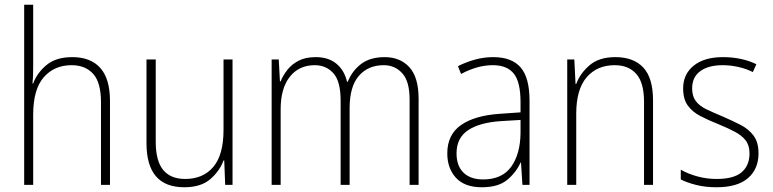

<svg xmlns="http://www.w3.org/2000/svg" viewBox="-20 -780 3262 810"><path d="M120 -504Q120 -481 119.5 -464.5Q119 -448 117 -428H120Q136 -472 176 -505.5Q216 -539 285 -539Q362 -539 403 -493.5Q444 -448 444 -354V0H406V-349Q406 -432 373 -468.5Q340 -505 282 -505Q209 -505 164.5 -454Q120 -403 120 -296V0H82V-760H120Z M961 -529V0H930L926 -103H923Q907 -59 867.5 -24.5Q828 10 757 10Q598 10 598 -176V-529H637V-182Q637 -101 668.5 -63Q700 -25 761 -25Q837 -25 880 -76Q923 -127 923 -232V-529Z M1603 -539Q1668 -539 1707 -496.5Q1746 -454 1746 -363V0H1708V-360Q1708 -437 1677 -471Q1646 -505 1599 -505Q1533 -505 1494 -460Q1455 -415 1455 -324V0H1417V-356Q1417 -437 1386.5 -471Q1356 -505 1308 -505Q1241 -505 1202.5 -456Q1164 -407 1164 -319V0H1126V-529H1156L1161 -437H1164Q1174 -462 1192.5 -485.5Q1211 -509 1240 -524Q1269 -539 1312 -539Q1366 -539 1399.5 -511Q1433 -483 1444 -435H1447Q1466 -482 1504 -510.5Q1542 -539 1603 -539Z M2061 -539Q2139 -539 2176.5 -495.5Q2214 -452 2214 -355V0H2184L2178 -94H2176Q2157 -52 2119.5 -21Q2082 10 2013 10Q1940 10 1903.5 -30Q1867 -70 1867 -133Q1867 -212 1925 -252.5Q1983 -293 2090 -300L2176 -306V-349Q2176 -434 2147.5 -469.5Q2119 -505 2059 -505Q2027 -505 1994 -496Q1961 -487 1925 -468L1912 -501Q1946 -518 1983.5 -528.5Q2021 -539 2061 -539ZM2093 -269Q2003 -263 1954.5 -230.5Q1906 -198 1906 -133Q1906 -80 1935.5 -51.5Q1965 -23 2018 -23Q2098 -23 2136.5 -76.5Q2175 -130 2176 -219V-274Z M2576 -539Q2653 -539 2694 -495Q2735 -451 2735 -356V0H2697V-351Q2697 -431 2664.5 -468Q2632 -505 2573 -505Q2499 -505 2455 -454Q2411 -403 2411 -300V0H2373V-529H2403L2408 -426H2411Q2427 -470 2467 -504.5Q2507 -539 2576 -539Z M3180 -133Q3180 -67 3135.5 -28.5Q3091 10 3003 10Q2955 10 2916 0Q2877 -10 2852 -23V-64Q2884 -46 2923 -35.5Q2962 -25 3003 -25Q3076 -25 3109 -53.5Q3142 -82 3142 -133Q3142 -167 3125.5 -188Q3109 -209 3079.5 -224.5Q3050 -240 3011 -256Q2968 -273 2934.5 -290.5Q2901 -308 2881.5 -335Q2862 -362 2862 -407Q2862 -467 2906.5 -503Q2951 -539 3030 -539Q3071 -539 3107 -531Q3143 -523 3171 -509L3156 -476Q3131 -489 3097 -497Q3063 -505 3029 -505Q2969 -505 2934.5 -480Q2900 -455 2900 -407Q2900 -374 2915.5 -353.5Q2931 -333 2960 -319Q2989 -305 3028 -289Q3069 -271 3103.5 -253.5Q3138 -236 3159 -208Q3180 -180 3180 -133Z"/></svg>

Font: Noto Sans Sinhala SemiCondensed ExtraLight
Style: Regular
Weight: 200
Width: 4
Designer: Jelle Bosma - Monotype Design Team
Foundry: Monotype Imaging Inc.
Version: Version 2.006; ttfautohint (v1.8.4.7-5d5b)